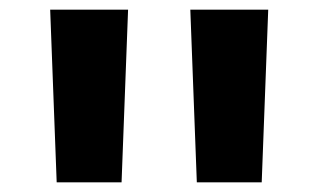

<svg xmlns="http://www.w3.org/2000/svg" viewBox="-20 -750 660 398"><path d="M232 -372 245.5 -730H84L97.5 -372ZM522.5 -372 536 -730H374.5L388 -372Z"/></svg>

Font: Monaspace Neon ExtraBold
Style: Regular
Weight: 800
Designer: Riley Cran & the Lettermatic Team
Foundry: Lettermatic
Version: Version 1.200 (Monaspace Neon)